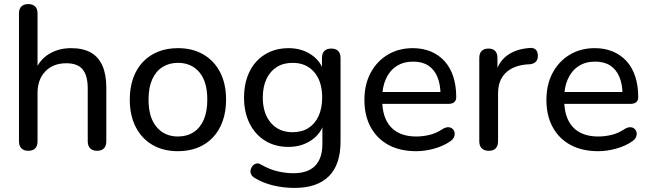

<svg xmlns="http://www.w3.org/2000/svg" viewBox="-20 -732 3188 941"><path d="M118 7Q97 7 85 -5Q73 -17 73 -40V-666Q73 -689 85 -700.5Q97 -712 118 -712Q140 -712 152 -700.5Q164 -689 164 -666V-381H151Q172 -438 219.5 -467Q267 -496 328 -496Q387 -496 425 -474.5Q463 -453 482 -410Q501 -367 501 -302V-40Q501 -17 489.5 -5Q478 7 456 7Q434 7 422 -5Q410 -17 410 -40V-297Q410 -362 385 -392Q360 -422 305 -422Q241 -422 202.5 -382.5Q164 -343 164 -276V-40Q164 7 118 7Z M852 9Q780 9 727 -22Q674 -53 645 -110Q616 -167 616 -244Q616 -302 632.5 -348.5Q649 -395 680 -428Q711 -461 754.5 -478.5Q798 -496 852 -496Q924 -496 977 -465Q1030 -434 1059 -377.5Q1088 -321 1088 -244Q1088 -186 1071.5 -139Q1055 -92 1024 -59Q993 -26 949.5 -8.5Q906 9 852 9ZM852 -63Q896 -63 928.5 -84Q961 -105 978.5 -145Q996 -185 996 -244Q996 -332 957 -378Q918 -424 852 -424Q809 -424 776.5 -403.5Q744 -383 726 -343Q708 -303 708 -244Q708 -156 747.5 -109.5Q787 -63 852 -63Z M1424 189Q1370 189 1319.5 177Q1269 165 1228 140Q1215 132 1210.5 121.5Q1206 111 1208.5 100Q1211 89 1218.5 80.5Q1226 72 1236.5 69.5Q1247 67 1258 74Q1302 99 1342 108Q1382 117 1418 117Q1489 117 1524.5 80.5Q1560 44 1560 -26V-134H1569Q1555 -78 1506.5 -45Q1458 -12 1394 -12Q1328 -12 1279 -42.5Q1230 -73 1203 -127.5Q1176 -182 1176 -254Q1176 -309 1191.5 -353.5Q1207 -398 1235.5 -429.5Q1264 -461 1304 -478.5Q1344 -496 1394 -496Q1459 -496 1507 -463Q1555 -430 1569 -374L1558 -360V-448Q1558 -471 1570 -482.5Q1582 -494 1604 -494Q1625 -494 1637 -482.5Q1649 -471 1649 -448V-38Q1649 75 1591.5 132Q1534 189 1424 189ZM1414 -84Q1459 -84 1491.5 -104.5Q1524 -125 1541.5 -163.5Q1559 -202 1559 -254Q1559 -333 1520 -378.5Q1481 -424 1414 -424Q1369 -424 1336.5 -403.5Q1304 -383 1286 -345Q1268 -307 1268 -254Q1268 -176 1307.5 -130Q1347 -84 1414 -84Z M2020 9Q1941 9 1884.5 -21.5Q1828 -52 1797 -108.5Q1766 -165 1766 -242Q1766 -318 1796.5 -375Q1827 -432 1880.5 -464Q1934 -496 2003 -496Q2052 -496 2091.5 -479.5Q2131 -463 2159 -432Q2187 -401 2201.5 -356.5Q2216 -312 2216 -256Q2216 -240 2206.5 -231.5Q2197 -223 2179 -223H1837V-281H2156L2139 -267Q2139 -319 2123.5 -355.5Q2108 -392 2078.5 -411Q2049 -430 2005 -430Q1957 -430 1923 -407.5Q1889 -385 1871 -344.5Q1853 -304 1853 -251V-245Q1853 -155 1896 -109Q1939 -63 2020 -63Q2052 -63 2085.5 -71Q2119 -79 2150 -100Q2165 -109 2177.5 -108.5Q2190 -108 2198 -100.5Q2206 -93 2208 -82.5Q2210 -72 2205 -60Q2200 -48 2186 -39Q2153 -16 2107.5 -3.5Q2062 9 2020 9Z M2376 7Q2353 7 2341 -5Q2329 -17 2329 -40V-448Q2329 -471 2341 -482.5Q2353 -494 2374 -494Q2395 -494 2406.5 -482.5Q2418 -471 2418 -448V-371H2408Q2424 -431 2468 -462Q2512 -493 2579 -497Q2595 -498 2605 -489.5Q2615 -481 2616 -461Q2617 -442 2607 -430.5Q2597 -419 2576 -417L2558 -416Q2492 -409 2456.5 -373Q2421 -337 2421 -274V-40Q2421 -17 2409.5 -5Q2398 7 2376 7Z M2912 9Q2833 9 2776.5 -21.5Q2720 -52 2689 -108.5Q2658 -165 2658 -242Q2658 -318 2688.5 -375Q2719 -432 2772.5 -464Q2826 -496 2895 -496Q2944 -496 2983.5 -479.5Q3023 -463 3051 -432Q3079 -401 3093.5 -356.5Q3108 -312 3108 -256Q3108 -240 3098.5 -231.5Q3089 -223 3071 -223H2729V-281H3048L3031 -267Q3031 -319 3015.5 -355.5Q3000 -392 2970.5 -411Q2941 -430 2897 -430Q2849 -430 2815 -407.5Q2781 -385 2763 -344.5Q2745 -304 2745 -251V-245Q2745 -155 2788 -109Q2831 -63 2912 -63Q2944 -63 2977.5 -71Q3011 -79 3042 -100Q3057 -109 3069.5 -108.5Q3082 -108 3090 -100.5Q3098 -93 3100 -82.5Q3102 -72 3097 -60Q3092 -48 3078 -39Q3045 -16 2999.5 -3.5Q2954 9 2912 9Z"/></svg>

Font: Nunito ExtraLight Medium
Style: Regular
Weight: 500
Version: Version 3.602